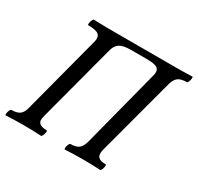

<svg xmlns="http://www.w3.org/2000/svg" viewBox="-146 -836 1042 1010"><g transform="rotate(30 375.0 -331.0)"><path d="M1 3Q-3 3 -2 -7Q-1 -17 3.5 -27Q8 -37 12 -37Q46 -37 63 -50Q80 -63 87 -94L212 -569Q219 -598 203.5 -611.5Q188 -625 140 -625Q136 -625 137 -635Q138 -645 142.5 -655Q147 -665 151 -665Q184 -664 217 -663.5Q250 -663 283 -663H646Q672 -663 697.5 -663.5Q723 -664 749 -665Q753 -665 752 -655Q751 -645 747 -635Q743 -625 738 -625Q702 -625 685.5 -611.5Q669 -598 661 -569L534 -94Q527 -63 539.5 -50Q552 -37 585 -37Q589 -37 588 -27Q587 -17 583 -7Q579 3 574 3Q525 0 474 0Q417 0 360 3Q356 3 357 -7Q358 -17 362 -27Q366 -37 371 -37Q404 -37 421 -50Q438 -63 446 -94L569 -569Q577 -599 561.5 -612Q546 -625 499 -625H398Q354 -625 332.5 -612Q311 -599 303 -569L177 -94Q168 -63 181 -50Q194 -37 226 -37Q231 -37 229.5 -27Q228 -17 224 -7Q220 3 215 3Q161 0 105 0Q54 0 1 3Z"/></g></svg>

Font: Junicode Two Beta Condensed Medium
Style: Italic
Weight: 500
Width: 3
Italic angle: -9°
Version: Version 1.053; ttfautohint (v1.8.4)